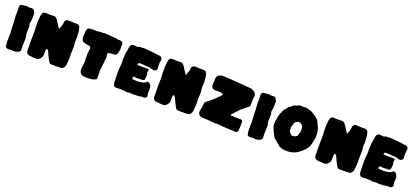

<svg xmlns="http://www.w3.org/2000/svg" viewBox="54 -2180 7617 3538"><g transform="rotate(20 3862.0 -411.5)"><path d="M238.3 29.3Q217.3 29.3 195.3 23.9Q188.5 22 180.7 22Q169.9 22 155.3 25.9Q146 28.8 136.7 28.8L128.9 28.3L116.7 26.4Q103.5 24.4 92.3 19.3Q81.1 14.2 77.1 -1.5L75.7 -8.3Q65.4 -54.7 64 -101.6Q64 -123 66.4 -144.5L64.9 -191.9Q64.9 -210.9 66.9 -230.5Q68.4 -245.1 68.4 -260.3Q68.4 -280.3 64.9 -299.3Q60.5 -321.3 58.6 -464.4L48.8 -597.7Q49.3 -615.7 50.8 -633.3Q52.7 -661.6 52.7 -689.9Q52.7 -708 51 -725.8Q49.3 -743.7 48.8 -761.7Q50.3 -817.9 84.5 -822.8Q150.4 -830.6 183.1 -832.5Q190.4 -834 197.8 -834Q202.6 -834 206.1 -832Q217.8 -825.7 229 -825.7Q240.7 -825.7 252 -827.1Q267.6 -829.1 278.8 -829.1Q291.5 -829.1 306.2 -825.7Q323.2 -821.3 332.5 -802.2Q358.4 -760.3 358.4 -732.4Q358.4 -718.8 354 -704.6L353.5 -698.7Q353.5 -695.3 354.2 -691.7Q355 -688 355 -684.1Q355 -675.8 355.5 -668.7Q356 -661.6 356 -655.3Q356 -625.5 347.7 -591.3Q342.3 -569.8 340.3 -548.3Q340.3 -537.1 345.9 -525.6Q351.6 -514.2 352.5 -502.9Q352.5 -463.4 350.6 -423.8Q348.6 -372.1 348.6 -360.8Q348.6 -343.8 353.5 -327.6Q363.8 -301.3 363.8 -265.1Q363.8 -250.5 362.3 -235.8V-204.6Q362.3 -179.7 360.8 -157.7V-153.8Q358.4 -119.6 358.4 -112.3Q358.9 -98.6 360.4 -84.5Q362.3 -65.9 362.3 -47.9Q361.8 -12.2 333 4.4Q284.2 29.3 238.3 29.3Z M1057.6 22H972.7Q938.5 22 918.5 -18.1Q910.6 -33.2 901.4 -47.9Q887.2 -70.3 859.9 -131.3Q850.1 -154.3 839.8 -176.8Q823.2 -216.8 798.3 -216.8Q781.7 -216.8 781.7 -132.8Q781.7 -115.2 783.2 -97.2Q783.2 -60.1 751.5 -22.5Q721.2 17.6 667.5 17.6Q607.9 12.2 549.3 8.3Q503.9 2.9 488.3 -19.8Q472.7 -42.5 472.7 -79.6L473.1 -124Q473.1 -163.6 472.2 -203.1Q471.2 -255.9 471.2 -309.1Q471.2 -347.2 473.1 -385.7Q474.6 -419.4 475.1 -453.1Q474.6 -482.9 469.7 -513.2L469.2 -523.9L469.7 -537.1L469.2 -599.1Q467.8 -617.7 467.8 -635.7Q467.8 -664.1 471.7 -691.9L474.1 -717.3Q482.9 -816.9 514.6 -829.1Q530.8 -835 545.9 -835Q552.7 -835 560.1 -834Q572.3 -832.5 650.9 -832L670.9 -831.5Q685.1 -831.5 697.8 -834.5Q704.1 -835.9 710.9 -835.9Q728.5 -835.9 747.1 -825.2Q772.5 -810.5 785.6 -789.1Q816.9 -736.8 853 -684.1Q868.7 -661.1 884.3 -637.2L886.7 -649.4Q905.3 -693.4 908 -705.8Q910.6 -718.3 916.7 -733.9Q922.9 -749.5 922.9 -755.4L922.4 -768.1Q922.4 -786.1 926.8 -801.3Q935.1 -827.6 967.3 -845.7Q970.7 -847.2 976.6 -847.2Q979.5 -847.2 983.9 -846.7Q988.3 -846.2 1002 -846.2L1038.1 -846.7Q1057.6 -845.2 1065.9 -845.2Q1074.2 -845.2 1083.5 -844Q1092.8 -842.8 1102.5 -842.8Q1130.9 -842.8 1157.7 -844.2Q1214.4 -842.3 1227.1 -787.6Q1229.5 -776.9 1232.9 -765.6Q1243.7 -733.4 1243.7 -662.1Q1247.6 -637.2 1247.6 -613.8Q1247.6 -595.7 1245.4 -576.7Q1243.2 -557.6 1243.2 -537.6L1243.7 -501.5Q1243.7 -492.2 1247.6 -473.6Q1251.5 -455.1 1252 -436.5Q1252 -378.4 1247.1 -320.3Q1246.1 -306.6 1246.1 -292.5Q1246.1 -272.9 1247.6 -254.2Q1249 -235.4 1249 -217.3Q1249 -184.1 1245.6 -150.4Q1243.7 -131.3 1242.7 -112.3Q1242.2 -103 1240.7 -94.2Q1238.3 -82 1238.3 -69.3Q1236.8 -42 1215.6 -11.5Q1194.3 19 1162.6 19Q1128.9 21 1095.2 21Q1076.7 21 1057.6 22Z M1692.9 29.3Q1680.7 28.8 1667 28.8Q1636.7 28.8 1610.8 25.4Q1581.5 21 1555.2 2.9Q1519.5 -25.9 1519.5 -98.1Q1519.5 -116.7 1523.4 -135.3Q1535.2 -180.7 1535.2 -228L1534.7 -250.5Q1532.7 -274.4 1532.7 -298.3L1533.7 -346.2L1532.7 -393.1Q1532.7 -440.4 1542.5 -487.8Q1543.9 -494.6 1543.9 -500.5Q1543.9 -535.6 1499.5 -541.5Q1444.8 -549.3 1393.1 -566.4Q1373.5 -573.7 1360.8 -603.5Q1350.1 -633.3 1349.9 -649.9Q1349.6 -666.5 1349.6 -669.4Q1349.6 -697.8 1354.5 -726.6Q1358.4 -756.3 1359.9 -786.1Q1361.8 -808.6 1375.7 -823.7Q1389.6 -838.9 1411.6 -840.8L1431.6 -842.3Q1459.5 -845.7 1487.8 -845.7Q1501.5 -845.7 1516.4 -844.2Q1531.2 -842.8 1546.4 -842.8Q1575.7 -842.8 1604.5 -849.6Q1610.4 -850.6 1615.7 -850.6L1650.4 -851.1Q1652.3 -851.1 1655.5 -850.6Q1658.7 -850.1 1664.1 -850.1Q1666.5 -850.1 1668.5 -851.1Q1685.1 -854.5 1701.2 -854.5Q1719.2 -854.5 1747.3 -852.3Q1775.4 -850.1 1793.5 -850.1Q1815.9 -850.1 1838.4 -845.7Q1857.9 -841.8 1877.4 -841.8Q1889.2 -841.8 1902.8 -843.3Q1918.9 -843.3 1934.1 -838.4Q1942.4 -835.4 1950.7 -834Q1956.5 -833 1961.9 -831.1Q1972.2 -827.6 1982.4 -827.6L2007.8 -829.6Q2038.1 -829.6 2055.2 -814Q2075.2 -794.9 2075.2 -765.6Q2075.2 -758.8 2072.8 -750L2073.7 -723.6L2073.2 -714.4Q2073.2 -710.9 2073.7 -709.5V-674.3Q2073.7 -653.3 2065.4 -627.9L2060.1 -606.4Q2051.8 -563.5 2022.5 -551.8Q2005.4 -544.4 1949.7 -543.5Q1924.8 -542.5 1899.9 -540.5Q1874.5 -536.1 1874.5 -508.3Q1874.5 -500.5 1876.5 -490.7Q1882.3 -469.2 1882.3 -447.8Q1882.3 -421.4 1876.5 -382.3Q1871.6 -344.2 1861.8 -244.6Q1860.4 -232.9 1858.4 -221.7Q1855 -202.1 1854 -183.1Q1854 -162.6 1855.5 -142.6Q1857.4 -116.2 1857.4 -77.1Q1857.4 -51.8 1856 -26.9Q1855.5 -20 1850.8 -12.5Q1846.2 -4.9 1839.8 -1.5Q1778.3 29.3 1692.9 29.3Z M2496.6 20.5Q2468.8 24.4 2448.7 24.4Q2424.8 24.4 2412.6 18.6Q2406.7 15.6 2401.4 15.6Q2397.9 15.6 2395 16.6L2308.1 14.2Q2295.4 13.7 2282.7 13.7Q2272.5 13.7 2262.7 17.1Q2248.5 16.1 2236.8 16.1Q2184.1 16.1 2177.2 -69.3L2175.8 -115.2Q2172.9 -180.7 2172.9 -246.6Q2172.9 -319.8 2180.7 -393.6L2186 -461.9Q2186 -471.2 2184.1 -480.2Q2182.1 -489.3 2182.1 -497.1V-500.5Q2185.1 -532.7 2185.1 -565.4Q2186.5 -642.6 2199.2 -686.5Q2205.1 -710 2206.5 -734.4L2210 -761.7Q2218.8 -823.7 2271 -833.5Q2280.3 -833.5 2291 -831.5Q2305.2 -828.6 2318.4 -828.6Q2333 -824.7 2345.7 -824.7Q2363.3 -824.7 2376.5 -832.5Q2381.3 -836.4 2392.1 -838.9L2397.5 -839.8Q2404.3 -841.8 2411.6 -841.8Q2420.4 -841.8 2429.7 -838.9Q2452.6 -843.8 2482.9 -843.8Q2514.2 -843.8 2553.2 -838.4Q2564 -838.4 2576.2 -835.4Q2599.1 -835.4 2622.6 -832.5Q2648.4 -830.1 2711.9 -822.3Q2758.8 -813.5 2764.6 -813.5L2778.8 -814.5Q2812.5 -814.5 2833 -791Q2848.6 -773.9 2848.6 -750.5Q2848.6 -738.8 2844.7 -725.6Q2839.4 -712.4 2839.4 -699.2Q2839.4 -683.6 2837.4 -668.5Q2840.8 -662.1 2840.8 -652.8Q2840.8 -647.9 2838.4 -645.5V-612.3Q2838.4 -601.6 2840.8 -591.1Q2843.3 -580.6 2843.3 -572.3Q2843.3 -557.1 2828.9 -544.9Q2814.5 -532.7 2802.5 -528.1Q2790.5 -523.4 2781.7 -523.4Q2772.9 -523.4 2763.7 -526.4Q2703.6 -547.4 2658.2 -547.4Q2639.2 -547.4 2619.6 -548.8L2615.2 -548.3Q2605.5 -548.3 2595.2 -553.2Q2578.1 -556.2 2510.3 -556.2L2482.4 -555.7Q2480 -555.2 2477.8 -551.3Q2475.6 -547.4 2470.9 -534.7Q2466.3 -522 2463.9 -517.6Q2492.2 -509.8 2507.8 -509.8Q2518.6 -509.8 2529.3 -512.2Q2532.7 -513.2 2536.6 -513.2Q2544.4 -509.8 2560.1 -509.8Q2567.4 -509.8 2577.1 -510.7Q2590.3 -508.3 2596.2 -508.3H2600.6Q2607.4 -508.3 2614.7 -513.2Q2619.6 -513.7 2624.5 -513.7Q2641.1 -513.7 2659.7 -509.8Q2665 -510.7 2669.4 -510.7Q2693.4 -510.7 2693.4 -488.8Q2693.4 -479 2689.5 -467.8Q2685.5 -456.5 2685.5 -446.3Q2685.5 -432.6 2692.9 -419.9Q2697.3 -413.6 2697.3 -406.7Q2694.8 -388.7 2694.3 -370.6Q2693.4 -349.1 2690.4 -328.1Q2687.5 -307.1 2682.6 -296.9Q2671.9 -288.1 2658.7 -285.4Q2645.5 -282.7 2641.1 -282.7Q2626 -282.7 2613.3 -283.7Q2599.6 -283.2 2590.3 -283.2Q2582.5 -283.2 2574.2 -281.7Q2563 -279.8 2547.4 -279.8Q2524.4 -279.8 2510.7 -287.1Q2503.4 -289.6 2496.1 -289.6Q2486.3 -289.6 2477.5 -282.2Q2463.4 -272 2463.4 -258.8Q2463.4 -252.9 2465.8 -246.1Q2470.2 -236.3 2475.3 -235.4Q2480.5 -234.4 2484.4 -234.4Q2491.2 -234.4 2498.5 -233.2Q2505.9 -231.9 2514.6 -231.9Q2530.8 -231.9 2542.7 -230.7Q2554.7 -229.5 2562.5 -229.5Q2576.7 -229.5 2595.7 -231.9Q2606.4 -232.4 2609.9 -232.4L2612.3 -231.9Q2627.4 -232.4 2647 -237.3Q2666.5 -242.2 2689.9 -245.6Q2698.2 -249 2707.8 -255.6Q2717.3 -262.2 2726.1 -266.4Q2734.9 -270.5 2741.2 -281.7Q2744.1 -286.6 2751.5 -286.6Q2764.6 -286.6 2781.2 -278.3Q2793.9 -271.5 2801.8 -262.2Q2832.5 -225.6 2832.5 -174.8Q2832 -154.3 2830.1 -133.3Q2828.1 -115.2 2828.1 -96.7Q2828.1 -68.8 2837.4 -45.9Q2839.4 -40.5 2839.4 -35.6Q2839.4 -22.5 2826.7 -9.8Q2810.1 7.3 2785.2 13.2Q2772.9 12.7 2760.7 9.3Q2746.6 10.3 2737.3 10.3Q2728 10.3 2719.7 14.6Q2699.7 17.1 2688.2 18.6Q2676.8 20 2673.8 20Q2656.2 20 2620.4 22Q2584.5 23.9 2562 23.9Q2545.9 23.9 2528.3 21Q2524.9 19 2520 19Q2510.7 19 2496.6 20.5Z M3543.9 22H3459Q3424.8 22 3404.8 -18.1Q3397 -33.2 3387.7 -47.9Q3373.5 -70.3 3346.2 -131.3Q3336.4 -154.3 3326.2 -176.8Q3309.6 -216.8 3284.7 -216.8Q3268.1 -216.8 3268.1 -132.8Q3268.1 -115.2 3269.5 -97.2Q3269.5 -60.1 3237.8 -22.5Q3207.5 17.6 3153.8 17.6Q3094.2 12.2 3035.6 8.3Q2990.2 2.9 2974.6 -19.8Q2959 -42.5 2959 -79.6L2959.5 -124Q2959.5 -163.6 2958.5 -203.1Q2957.5 -255.9 2957.5 -309.1Q2957.5 -347.2 2959.5 -385.7Q2960.9 -419.4 2961.4 -453.1Q2960.9 -482.9 2956.1 -513.2L2955.6 -523.9L2956.1 -537.1L2955.6 -599.1Q2954.1 -617.7 2954.1 -635.7Q2954.1 -664.1 2958 -691.9L2960.4 -717.3Q2969.2 -816.9 3001 -829.1Q3017.1 -835 3032.2 -835Q3039.1 -835 3046.4 -834Q3058.6 -832.5 3137.2 -832L3157.2 -831.5Q3171.4 -831.5 3184.1 -834.5Q3190.4 -835.9 3197.3 -835.9Q3214.8 -835.9 3233.4 -825.2Q3258.8 -810.5 3272 -789.1Q3303.2 -736.8 3339.4 -684.1Q3355 -661.1 3370.6 -637.2L3373 -649.4Q3391.6 -693.4 3394.3 -705.8Q3397 -718.3 3403.1 -733.9Q3409.2 -749.5 3409.2 -755.4L3408.7 -768.1Q3408.7 -786.1 3413.1 -801.3Q3421.4 -827.6 3453.6 -845.7Q3457 -847.2 3462.9 -847.2Q3465.8 -847.2 3470.2 -846.7Q3474.6 -846.2 3488.3 -846.2L3524.4 -846.7Q3543.9 -845.2 3552.2 -845.2Q3560.5 -845.2 3569.8 -844Q3579.1 -842.8 3588.9 -842.8Q3617.2 -842.8 3644 -844.2Q3700.7 -842.3 3713.4 -787.6Q3715.8 -776.9 3719.2 -765.6Q3730 -733.4 3730 -662.1Q3733.9 -637.2 3733.9 -613.8Q3733.9 -595.7 3731.7 -576.7Q3729.5 -557.6 3729.5 -537.6L3730 -501.5Q3730 -492.2 3733.9 -473.6Q3737.8 -455.1 3738.3 -436.5Q3738.3 -378.4 3733.4 -320.3Q3732.4 -306.6 3732.4 -292.5Q3732.4 -272.9 3733.9 -254.2Q3735.4 -235.4 3735.4 -217.3Q3735.4 -184.1 3731.9 -150.4Q3730 -131.3 3729 -112.3Q3728.5 -103 3727.1 -94.2Q3724.6 -82 3724.6 -69.3Q3723.1 -42 3701.9 -11.5Q3680.7 19 3648.9 19Q3615.2 21 3581.5 21Q3563 21 3543.9 22Z M4582 29.3Q4576.2 29.3 4551.8 25.9Q4537.1 23.4 4522 22Q4518.1 22 4515.1 22.9Q4512.2 23.9 4501 23.9Q4474.1 23.9 4394.5 19.5Q4384.3 19.5 4374 17.6Q4359.4 14.6 4327.1 14.6Q4249 5.9 4238.8 5.9Q4229.5 5.9 4219 7.6Q4208.5 9.3 4195.8 9.3Q3981 -9.3 3926.8 -9.3Q3882.3 -9.3 3856 -39.1Q3835.9 -61 3835.9 -95.2Q3835.9 -104 3841.8 -143.6Q3843.8 -143.6 3849.6 -173.3Q3862.3 -261.7 3865.2 -279.8Q3867.7 -288.6 3881.3 -301.3Q3917 -334 3967.8 -368.2Q4036.6 -429.2 4048.8 -443.8Q4058.6 -454.1 4077.6 -474.4Q4096.7 -494.6 4110.8 -506.3Q4123 -516.6 4129.4 -535.6Q4129.4 -547.4 4105.5 -558.1Q4094.7 -562.5 4085.4 -562.5Q4020 -562.5 3983.9 -564Q3950.7 -564 3927.7 -573.7Q3909.2 -585 3896.5 -618.2Q3894 -627.4 3894 -637.7Q3894 -644 3895.3 -651.9Q3896.5 -659.7 3898.4 -701.2Q3900.9 -733.4 3901.9 -765.1Q3902.8 -800.3 3923.8 -823.7Q3957 -860.8 4015.6 -860.8Q4040.5 -860.4 4160.6 -854Q4215.8 -852.5 4575.7 -822.3Q4642.6 -816.4 4687.5 -746.6Q4691.4 -740.2 4691.4 -726.6Q4691.4 -720.7 4689.5 -704.6Q4689 -693.4 4687.3 -681.6Q4685.5 -669.9 4684.6 -657.7L4681.6 -528.8Q4679.7 -506.3 4665.5 -494.6Q4637.2 -471.2 4607.4 -448.7Q4561.5 -414.6 4532.2 -387.2Q4508.8 -363.8 4399.9 -245.6V-242.7Q4399.9 -227.5 4415.5 -227.5L4502.9 -223.1L4538.6 -223.6Q4551.8 -220.2 4560.5 -220.2Q4564.9 -220.2 4568.4 -221.2Q4576.7 -223.1 4593.8 -223.1Q4610.8 -223.1 4625.5 -213.4Q4637.2 -204.1 4639.2 -174.3Q4639.2 -108.9 4632.3 -12.7Q4630.4 4.9 4614.5 17.1Q4598.6 29.3 4582 29.3Z M4978 29.3Q4957 29.3 4935.1 23.9Q4928.2 22 4920.4 22Q4909.7 22 4895 25.9Q4885.7 28.8 4876.5 28.8L4868.7 28.3L4856.4 26.4Q4843.3 24.4 4832 19.3Q4820.8 14.2 4816.9 -1.5L4815.4 -8.3Q4805.2 -54.7 4803.7 -101.6Q4803.7 -123 4806.2 -144.5L4804.7 -191.9Q4804.7 -210.9 4806.6 -230.5Q4808.1 -245.1 4808.1 -260.3Q4808.1 -280.3 4804.7 -299.3Q4800.3 -321.3 4798.3 -464.4L4788.6 -597.7Q4789.1 -615.7 4790.5 -633.3Q4792.5 -661.6 4792.5 -689.9Q4792.5 -708 4790.8 -725.8Q4789.1 -743.7 4788.6 -761.7Q4790 -817.9 4824.2 -822.8Q4890.1 -830.6 4922.9 -832.5Q4930.2 -834 4937.5 -834Q4942.4 -834 4945.8 -832Q4957.5 -825.7 4968.8 -825.7Q4980.5 -825.7 4991.7 -827.1Q5007.3 -829.1 5018.6 -829.1Q5031.2 -829.1 5045.9 -825.7Q5063 -821.3 5072.3 -802.2Q5098.1 -760.3 5098.1 -732.4Q5098.1 -718.8 5093.8 -704.6L5093.3 -698.7Q5093.3 -695.3 5094 -691.7Q5094.7 -688 5094.7 -684.1Q5094.7 -675.8 5095.2 -668.7Q5095.7 -661.6 5095.7 -655.3Q5095.7 -625.5 5087.4 -591.3Q5082 -569.8 5080.1 -548.3Q5080.1 -537.1 5085.7 -525.6Q5091.3 -514.2 5092.3 -502.9Q5092.3 -463.4 5090.3 -423.8Q5088.4 -372.1 5088.4 -360.8Q5088.4 -343.8 5093.3 -327.6Q5103.5 -301.3 5103.5 -265.1Q5103.5 -250.5 5102.1 -235.8V-204.6Q5102.1 -179.7 5100.6 -157.7V-153.8Q5098.1 -119.6 5098.1 -112.3Q5098.6 -98.6 5100.1 -84.5Q5102.1 -65.9 5102.1 -47.9Q5101.6 -12.2 5072.8 4.4Q5023.9 29.3 4978 29.3Z M5578.1 38.1Q5506.8 38.1 5441.9 3.9Q5430.7 -2.4 5421.4 -13.2Q5412.1 -23.9 5374.5 -53.2Q5340.8 -78.1 5310.1 -106.4Q5294.9 -122.6 5271 -172.9Q5254.9 -203.1 5252.9 -204.6Q5251 -206.1 5247.6 -214.8Q5242.2 -234.9 5230 -259.8Q5206.1 -308.1 5206.1 -340.8Q5206.1 -352.1 5208 -364.3L5209.5 -406.2Q5219.7 -452.6 5225.6 -500Q5231.4 -543.5 5260.7 -604Q5270 -623.5 5278.3 -643.1Q5283.7 -658.7 5294.4 -665.5L5341.8 -723.6Q5348.1 -736.8 5358.9 -742.7Q5369.6 -748.5 5382.3 -752.4Q5399.9 -768.1 5409.2 -777.8Q5441.4 -809.6 5478 -809.6L5490.7 -818.8Q5503.9 -818.8 5510.7 -825.7Q5537.1 -836.9 5563.5 -836.9Q5579.6 -836.9 5596.2 -833L5604.5 -832.5Q5610.4 -832.5 5616.7 -834Q5625 -835.4 5654.3 -836.4Q5670.4 -836.4 5684.6 -831.5Q5720.2 -815.9 5759.3 -810.1Q5776.4 -805.7 5793 -792.5Q5799.8 -787.6 5806.6 -783.2Q5813.5 -778.8 5819.3 -774.9Q5831.1 -767.1 5843.3 -760.7Q5878.9 -743.7 5912.4 -705.8Q5945.8 -668 5953.6 -635.7Q5958 -620.1 5968.3 -606Q5986.8 -581.1 6000.5 -520.5Q6012.2 -481.9 6012.2 -444.3Q6012.2 -349.1 6002.4 -320.3Q5996.6 -303.2 5986.6 -252.9Q5976.6 -202.6 5966.8 -189Q5961.9 -181.6 5958 -174.8Q5953.1 -166 5947.3 -157.7Q5880.4 -65.9 5780.8 -7.3Q5731 20.5 5680.2 29.3Q5629.4 38.1 5578.1 38.1ZM5605.5 -261.7 5624 -263.7Q5639.2 -264.2 5655.3 -275.1Q5671.4 -286.1 5685.5 -292.5L5694.8 -313.5Q5703.6 -356 5717.3 -383.8Q5717.3 -428.2 5713.4 -449.2Q5713.4 -479.5 5693.4 -505.9Q5667 -541 5627 -541Q5603 -541 5577.9 -525.1Q5552.7 -509.3 5545.4 -490.2Q5539.1 -473.6 5529.8 -440.9Q5521.5 -415.5 5521.5 -397.2Q5521.5 -378.9 5520.5 -356.9Q5519.5 -347.2 5519.5 -341.3Q5522.5 -336.9 5522.5 -328.6Q5537.1 -296.9 5575.2 -268.6Q5585 -261.7 5605.5 -261.7Z M6706.1 22H6621.1Q6586.9 22 6566.9 -18.1Q6559.1 -33.2 6549.8 -47.9Q6535.6 -70.3 6508.3 -131.3Q6498.5 -154.3 6488.3 -176.8Q6471.7 -216.8 6446.8 -216.8Q6430.2 -216.8 6430.2 -132.8Q6430.2 -115.2 6431.6 -97.2Q6431.6 -60.1 6399.9 -22.5Q6369.6 17.6 6315.9 17.6Q6256.3 12.2 6197.8 8.3Q6152.3 2.9 6136.7 -19.8Q6121.1 -42.5 6121.1 -79.6L6121.6 -124Q6121.6 -163.6 6120.6 -203.1Q6119.6 -255.9 6119.6 -309.1Q6119.6 -347.2 6121.6 -385.7Q6123 -419.4 6123.5 -453.1Q6123 -482.9 6118.2 -513.2L6117.7 -523.9L6118.2 -537.1L6117.7 -599.1Q6116.2 -617.7 6116.2 -635.7Q6116.2 -664.1 6120.1 -691.9L6122.6 -717.3Q6131.3 -816.9 6163.1 -829.1Q6179.2 -835 6194.3 -835Q6201.2 -835 6208.5 -834Q6220.7 -832.5 6299.3 -832L6319.3 -831.5Q6333.5 -831.5 6346.2 -834.5Q6352.5 -835.9 6359.4 -835.9Q6377 -835.9 6395.5 -825.2Q6420.9 -810.5 6434.1 -789.1Q6465.3 -736.8 6501.5 -684.1Q6517.1 -661.1 6532.7 -637.2L6535.2 -649.4Q6553.7 -693.4 6556.4 -705.8Q6559.1 -718.3 6565.2 -733.9Q6571.3 -749.5 6571.3 -755.4L6570.8 -768.1Q6570.8 -786.1 6575.2 -801.3Q6583.5 -827.6 6615.7 -845.7Q6619.1 -847.2 6625 -847.2Q6627.9 -847.2 6632.3 -846.7Q6636.7 -846.2 6650.4 -846.2L6686.5 -846.7Q6706.1 -845.2 6714.4 -845.2Q6722.7 -845.2 6731.9 -844Q6741.2 -842.8 6751 -842.8Q6779.3 -842.8 6806.2 -844.2Q6862.8 -842.3 6875.5 -787.6Q6877.9 -776.9 6881.3 -765.6Q6892.1 -733.4 6892.1 -662.1Q6896 -637.2 6896 -613.8Q6896 -595.7 6893.8 -576.7Q6891.6 -557.6 6891.6 -537.6L6892.1 -501.5Q6892.1 -492.2 6896 -473.6Q6899.9 -455.1 6900.4 -436.5Q6900.4 -378.4 6895.5 -320.3Q6894.5 -306.6 6894.5 -292.5Q6894.5 -272.9 6896 -254.2Q6897.5 -235.4 6897.5 -217.3Q6897.5 -184.1 6894 -150.4Q6892.1 -131.3 6891.1 -112.3Q6890.6 -103 6889.2 -94.2Q6886.7 -82 6886.7 -69.3Q6885.3 -42 6864 -11.5Q6842.8 19 6811 19Q6777.3 21 6743.7 21Q6725.1 21 6706.1 22Z M7321.8 20.5Q7293.9 24.4 7273.9 24.4Q7250 24.4 7237.8 18.6Q7231.9 15.6 7226.6 15.6Q7223.1 15.6 7220.2 16.6L7133.3 14.2Q7120.6 13.7 7107.9 13.7Q7097.7 13.7 7087.9 17.1Q7073.7 16.1 7062 16.1Q7009.3 16.1 7002.4 -69.3L7001 -115.2Q6998 -180.7 6998 -246.6Q6998 -319.8 7005.9 -393.6L7011.2 -461.9Q7011.2 -471.2 7009.3 -480.2Q7007.3 -489.3 7007.3 -497.1V-500.5Q7010.3 -532.7 7010.3 -565.4Q7011.7 -642.6 7024.4 -686.5Q7030.3 -710 7031.7 -734.4L7035.2 -761.7Q7043.9 -823.7 7096.2 -833.5Q7105.5 -833.5 7116.2 -831.5Q7130.4 -828.6 7143.6 -828.6Q7158.2 -824.7 7170.9 -824.7Q7188.5 -824.7 7201.7 -832.5Q7206.5 -836.4 7217.3 -838.9L7222.7 -839.8Q7229.5 -841.8 7236.8 -841.8Q7245.6 -841.8 7254.9 -838.9Q7277.8 -843.8 7308.1 -843.8Q7339.4 -843.8 7378.4 -838.4Q7389.2 -838.4 7401.4 -835.4Q7424.3 -835.4 7447.8 -832.5Q7473.6 -830.1 7537.1 -822.3Q7584 -813.5 7589.8 -813.5L7604 -814.5Q7637.7 -814.5 7658.2 -791Q7673.8 -773.9 7673.8 -750.5Q7673.8 -738.8 7669.9 -725.6Q7664.6 -712.4 7664.6 -699.2Q7664.6 -683.6 7662.6 -668.5Q7666 -662.1 7666 -652.8Q7666 -647.9 7663.6 -645.5V-612.3Q7663.6 -601.6 7666 -591.1Q7668.5 -580.6 7668.5 -572.3Q7668.5 -557.1 7654.1 -544.9Q7639.6 -532.7 7627.7 -528.1Q7615.7 -523.4 7606.9 -523.4Q7598.1 -523.4 7588.9 -526.4Q7528.8 -547.4 7483.4 -547.4Q7464.4 -547.4 7444.8 -548.8L7440.4 -548.3Q7430.7 -548.3 7420.4 -553.2Q7403.3 -556.2 7335.4 -556.2L7307.6 -555.7Q7305.2 -555.2 7303 -551.3Q7300.8 -547.4 7296.1 -534.7Q7291.5 -522 7289.1 -517.6Q7317.4 -509.8 7333 -509.8Q7343.8 -509.8 7354.5 -512.2Q7357.9 -513.2 7361.8 -513.2Q7369.6 -509.8 7385.3 -509.8Q7392.6 -509.8 7402.3 -510.7Q7415.5 -508.3 7421.4 -508.3H7425.8Q7432.6 -508.3 7439.9 -513.2Q7444.8 -513.7 7449.7 -513.7Q7466.3 -513.7 7484.9 -509.8Q7490.2 -510.7 7494.6 -510.7Q7518.6 -510.7 7518.6 -488.8Q7518.6 -479 7514.6 -467.8Q7510.7 -456.5 7510.7 -446.3Q7510.7 -432.6 7518.1 -419.9Q7522.5 -413.6 7522.5 -406.7Q7520 -388.7 7519.5 -370.6Q7518.6 -349.1 7515.6 -328.1Q7512.7 -307.1 7507.8 -296.9Q7497.1 -288.1 7483.9 -285.4Q7470.7 -282.7 7466.3 -282.7Q7451.2 -282.7 7438.5 -283.7Q7424.8 -283.2 7415.5 -283.2Q7407.7 -283.2 7399.4 -281.7Q7388.2 -279.8 7372.6 -279.8Q7349.6 -279.8 7335.9 -287.1Q7328.6 -289.6 7321.3 -289.6Q7311.5 -289.6 7302.7 -282.2Q7288.6 -272 7288.6 -258.8Q7288.6 -252.9 7291 -246.1Q7295.4 -236.3 7300.5 -235.4Q7305.7 -234.4 7309.6 -234.4Q7316.4 -234.4 7323.7 -233.2Q7331.1 -231.9 7339.8 -231.9Q7356 -231.9 7367.9 -230.7Q7379.9 -229.5 7387.7 -229.5Q7401.9 -229.5 7420.9 -231.9Q7431.6 -232.4 7435.1 -232.4L7437.5 -231.9Q7452.6 -232.4 7472.2 -237.3Q7491.7 -242.2 7515.1 -245.6Q7523.4 -249 7533 -255.6Q7542.5 -262.2 7551.3 -266.4Q7560.1 -270.5 7566.4 -281.7Q7569.3 -286.6 7576.7 -286.6Q7589.8 -286.6 7606.4 -278.3Q7619.1 -271.5 7627 -262.2Q7657.7 -225.6 7657.7 -174.8Q7657.2 -154.3 7655.3 -133.3Q7653.3 -115.2 7653.3 -96.7Q7653.3 -68.8 7662.6 -45.9Q7664.6 -40.5 7664.6 -35.6Q7664.6 -22.5 7651.9 -9.8Q7635.3 7.3 7610.4 13.2Q7598.1 12.7 7585.9 9.3Q7571.8 10.3 7562.5 10.3Q7553.2 10.3 7544.9 14.6Q7524.9 17.1 7513.4 18.6Q7502 20 7499 20Q7481.4 20 7445.6 22Q7409.7 23.9 7387.2 23.9Q7371.1 23.9 7353.5 21Q7350.1 19 7345.2 19Q7335.9 19 7321.8 20.5Z"/></g></svg>

Font: Kaph
Style: Regular
Weight: 400
Designer: GGBotNet
Foundry: f0n7.com
Version: 1.10